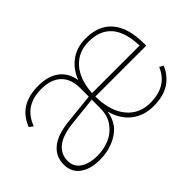

<svg xmlns="http://www.w3.org/2000/svg" viewBox="-85 -769 1039 1039"><g transform="rotate(-45 434.5 -250.0)"><path d="M430 -250V-235Q434 -132 484 -73.5Q534 -15 616 -15Q744 -15 787 -119L810 -107Q785 -50 738 -20Q691 10 616 10Q542 10 490.5 -30.5Q439 -71 419 -146Q407 -67 345.5 -28.5Q284 10 205 10Q133 10 90.5 -21.5Q48 -53 48 -111Q48 -171 93 -209Q138 -247 232 -257L404 -275V-342Q404 -411 364.5 -448.5Q325 -486 252 -486Q187 -486 144.5 -458Q102 -430 80 -372L58 -388Q104 -510 252 -510Q327 -510 372 -476Q417 -442 427 -378Q451 -441 499.5 -475.5Q548 -510 614 -510Q715 -510 767 -448Q819 -386 819 -266V-250ZM430 -276H794Q788 -486 614 -486Q534 -486 485 -430.5Q436 -375 430 -276ZM404 -190V-252L245 -235Q157 -226 117 -193.5Q77 -161 77 -111Q77 -64 114 -39.5Q151 -15 212 -15Q257 -15 300.5 -32Q344 -49 374 -88.5Q404 -128 404 -190Z"/></g></svg>

Font: Work Sans ExtraLight
Style: Regular
Weight: 280
Designer: Wei Huang
Foundry: Wei Huang
Version: Version 1.500